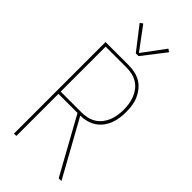

<svg xmlns="http://www.w3.org/2000/svg" viewBox="-295 -1025 1090 1090"><g transform="rotate(45 250.0 -480.5)"><path d="M72 0V-735H259Q284 -735 309 -729.5Q334 -724 355.5 -711Q377 -698 393 -678Q409 -658 419 -635Q429 -612 432.5 -587Q436 -562 436 -536Q436 -512 432.5 -487.5Q429 -463 420 -440Q411 -417 395.5 -397Q380 -377 359.5 -364Q339 -351 314.5 -344.5Q290 -338 266 -338L453 0H431L244 -338H91V0ZM91 -356H259Q281 -356 303.5 -361Q326 -366 345.5 -378Q365 -390 379 -408Q393 -426 401.5 -447Q410 -468 413.5 -491Q417 -514 417 -536Q417 -559 413.5 -581.5Q410 -604 401.5 -625.5Q393 -647 379 -665Q365 -683 345.5 -695Q326 -707 303.5 -712Q281 -717 259 -717H91ZM239 -811 132 -949 149 -961 250 -825 351 -961 368 -949 261 -811Z"/></g></svg>

Font: Iosevka SS04 Thin
Style: Regular
Weight: 100
Monospace: yes
Designer: Belleve Invis
Foundry: Belleve Invis
Version: Version 19.0.0; ttfautohint (v1.8.4)